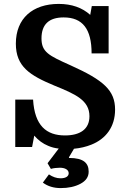

<svg xmlns="http://www.w3.org/2000/svg" viewBox="-20 -751 653 981"><path d="M290 210C329 210 363 203 391 188C419 173 433 153 433 126C433 83 408 56 333 56L332 53L358 9C390 6 420 -1 447 -12C520 -41 568 -102 568 -191C568 -289 510 -341 341 -417C229 -467 192 -485 192 -555C192 -626 230 -662 305 -662C402 -662 448 -603 448 -478H535V-720H449L441 -675C400 -712 346 -731 280 -731C147 -731 61 -657 61 -528C61 -411 132 -366 257 -314C365 -270 437 -239 437 -157C437 -90 388 -59 312 -59C217 -59 157 -109 149 -242H58V0H144L155 -58C176 -34 199 -17 226 -6C242 1 260 6 280 8L223 83L240 112C252 108 271 106 286 106C313 106 331 117 331 134C331 150 316 160 289 160C269 160 249 153 230 140L199 182C224 201 255 210 290 210Z"/></svg>

Font: Domine
Style: Bold
Weight: 700
Designer: Pablo Impallari, Rodrigo Fuenzalida, Brenda Gallo
Foundry: Pablo Impallari, Rodrigo Fuenzalida, Brenda Gallo
Version: Version 2.000